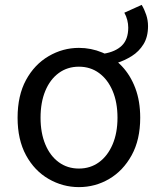

<svg xmlns="http://www.w3.org/2000/svg" viewBox="-20 -753 646 786"><path d="M458 -495 404 -533Q453 -541 479 -566.5Q505 -592 505 -640Q505 -655 501 -671Q497 -687 489 -701L560 -733Q571 -715 578.5 -692.5Q586 -670 586 -646Q586 -602 567.5 -572Q549 -542 519.5 -523.5Q490 -505 458 -495ZM303 13Q237 13 179 -20.5Q121 -54 86.5 -117.5Q52 -181 52 -271Q52 -362 86.5 -425.5Q121 -489 179 -523Q237 -557 303 -557Q353 -557 398.5 -538Q444 -519 479 -482Q514 -445 534 -392Q554 -339 554 -271Q554 -181 519 -117.5Q484 -54 427 -20.5Q370 13 303 13ZM303 -63Q350 -63 385.5 -89Q421 -115 441 -162Q461 -209 461 -271Q461 -334 441 -381Q421 -428 385.5 -454Q350 -480 303 -480Q256 -480 220.5 -454Q185 -428 165.5 -381Q146 -334 146 -271Q146 -209 165.5 -162Q185 -115 220.5 -89Q256 -63 303 -63Z"/></svg>

Font: Noto Sans TC
Style: Regular
Weight: 400
Designer: Ryoko NISHIZUKA  (kana, bopomofo & ideographs); Paul D. Hunt (Latin, Greek & Cyrillic); Sandoll Communications , Soo-you
Foundry: Adobe
Version: Version 2.004-H2;hotconv 1.0.118;makeotfexe 2.5.65603